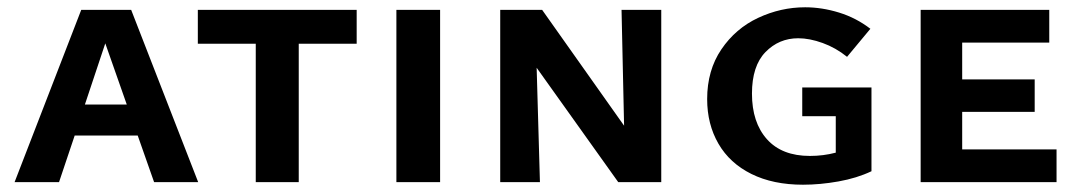

<svg xmlns="http://www.w3.org/2000/svg" viewBox="-20 -500 2958 527"><path d="M358 -128H185L142 0H20L203 -473H340L524 0H403ZM328 -213 269 -381 213 -213Z M959 -380H800V0H682V-380H523V-473H959Z M1068 -473H1188V0H1068Z M1795 -473V0H1677L1453 -314L1462 0H1353V-473H1468L1693 -155L1686 -473Z M2372 -260V-30Q2332 -11 2281.5 -2Q2231 7 2184 7Q2102 7 2042.5 -22.5Q1983 -52 1952 -105.5Q1921 -159 1921 -228Q1921 -307 1960 -364.5Q1999 -422 2061 -451Q2123 -480 2190 -480Q2236 -480 2283 -465.5Q2330 -451 2369 -421L2305 -344Q2274 -369 2238 -382Q2202 -395 2171 -395Q2118 -395 2081 -357Q2044 -319 2044 -243Q2044 -164 2085 -118Q2126 -72 2203 -72Q2240 -72 2274 -81V-181H2182V-260Z M2880 -90V0H2507V-473H2860V-383H2621V-282H2820V-193H2621V-90Z"/></svg>

Font: Ysabeau SC
Style: Bold
Weight: 700
Designer: Christian Thalmann (Catharsis Fonts)
Version: Version 0.003